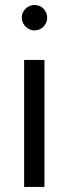

<svg xmlns="http://www.w3.org/2000/svg" viewBox="-20 -736 272 756"><path d="M75 -500H155V0H75ZM65.8 -666.3Q65.8 -687.3 80.8 -701.8Q95.8 -716.3 115.8 -716.3Q136.8 -716.3 151.3 -701.8Q165.8 -687.3 165.8 -666.3Q165.8 -646.3 151.3 -631.3Q136.8 -616.3 115.8 -616.3Q95.8 -616.3 80.8 -631.3Q65.8 -646.3 65.8 -666.3Z"/></svg>

Font: Oak Sans Light
Style: Regular
Weight: 400
Designer: Erik Kennedy, Walven
Foundry: Erik Kennedy, Walven
Version: Version 1.100;Glyphs 3.1.2 (3151)